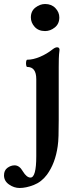

<svg xmlns="http://www.w3.org/2000/svg" viewBox="-114 -667 377 958"><path d="M111 -512Q78 -512 59 -533Q40 -554 40 -580Q40 -612 63 -629.5Q86 -647 111 -647Q143 -647 162.5 -626.5Q182 -606 182 -580Q182 -548 159.5 -530Q137 -512 111 -512ZM-16 271Q-44 271 -69 253.5Q-94 236 -94 208Q-94 183 -77 170.5Q-60 158 -41 158Q-17 158 0 188Q19 219 38 219Q67 219 67 112V-272Q67 -333 22 -333Q18 -333 16.5 -342Q15 -351 16.5 -360Q18 -369 22 -369Q51 -369 85.5 -383.5Q120 -398 150 -422Q162 -431 171 -431Q183 -431 183 -418Q180 -396 179.5 -374.5Q179 -353 179 -333V-68Q179 -22 178 10Q177 42 174 62Q162 148 120 205Q93 241 54.5 256Q16 271 -16 271Z"/></svg>

Font: Junicode
Style: Bold
Weight: 700
Designer: Peter S. Baker
Version: Version 2.100; ttfautohint (v1.8.4)